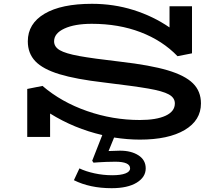

<svg xmlns="http://www.w3.org/2000/svg" viewBox="-20 -719 1152 1008"><path d="M579 3 550 74Q590 72 610 72Q669 72 707 96.5Q745 121 745 165Q745 211 697.5 240Q650 269 566 269Q452 269 368 227L397 165Q430 181 476 191Q522 201 569 201Q614 201 638.5 191.5Q663 182 663 165Q663 130 585 130Q563 130 537 131Q511 132 498 133Q480 135 471 135L464 125L517 -10Q370 -44 243 -123V0H123V-252L203 -268Q302 -183 437 -136Q572 -89 714 -89Q801 -89 849.5 -111.5Q898 -134 898 -176Q898 -206 866 -223.5Q834 -241 759 -254Q684 -267 526 -286Q379 -303 292 -329.5Q205 -356 165.5 -397.5Q126 -439 126 -502Q126 -595 214 -647Q302 -699 463 -699Q577 -699 680.5 -666.5Q784 -634 870 -575V-686H988V-439L912 -424Q833 -506 718 -550Q603 -594 462 -594Q372 -594 318 -569Q264 -544 264 -502Q264 -473 294 -455.5Q324 -438 395 -425Q466 -412 613 -395Q769 -377 860 -350Q951 -323 993 -281.5Q1035 -240 1035 -176Q1035 -87 949.5 -36.5Q864 14 714 14Q650 14 579 3Z"/></svg>

Font: BioRhyme Expanded
Style: Bold
Weight: 700
Width: 7
Designer: Aoife Mooney
Foundry: Aoife Mooney Type
Version: Version 1.000